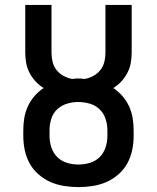

<svg xmlns="http://www.w3.org/2000/svg" viewBox="-20 -755 640 783"><path d="M300 8Q271 8 242 3.5Q213 -1 186.5 -12.5Q160 -24 137.5 -43.5Q115 -63 101 -88.5Q87 -114 81 -142.5Q75 -171 75 -200V-224Q75 -249 79 -273.5Q83 -298 93.5 -321Q104 -344 120.5 -363Q137 -382 158 -396Q140 -407 125.5 -422.5Q111 -438 101 -457Q91 -476 87 -497Q83 -518 83 -540V-735H190V-540Q190 -521 194.5 -502.5Q199 -484 211 -469Q223 -454 240 -445Q257 -436 275 -433Q281 -434 287.5 -434.5Q294 -435 300 -435Q306 -435 312.5 -434.5Q319 -434 325 -433Q343 -436 360 -445Q377 -454 389 -469Q401 -484 405.5 -502.5Q410 -521 410 -540V-735H517V-540Q517 -518 513 -497Q509 -476 499 -457Q489 -438 474.5 -422.5Q460 -407 442 -396Q463 -382 479.5 -363Q496 -344 506.5 -321Q517 -298 521 -273.5Q525 -249 525 -224V-200Q525 -171 519 -142.5Q513 -114 499 -88.5Q485 -63 462.5 -43.5Q440 -24 413.5 -12.5Q387 -1 358 3.5Q329 8 300 8ZM300 -84Q324 -84 347 -91Q370 -98 386.5 -114.5Q403 -131 410.5 -154Q418 -177 418 -200V-224Q418 -247 410.5 -270Q403 -293 386 -309.5Q369 -326 345.5 -332.5Q322 -339 299 -339Q275 -339 252.5 -332Q230 -325 213 -309Q196 -293 189 -270Q182 -247 182 -224V-200Q182 -177 189.5 -154Q197 -131 213.5 -114.5Q230 -98 253 -91Q276 -84 300 -84Z"/></svg>

Font: Iosevka Curly SmBdEx
Style: Regular
Weight: 600
Width: 7
Monospace: yes
Designer: Belleve Invis
Foundry: Belleve Invis
Version: Version 11.1.0; ttfautohint (v1.8.3)